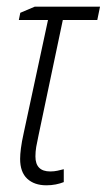

<svg xmlns="http://www.w3.org/2000/svg" viewBox="-20 -550 323 582"><path d="M120.6 11.7Q84 11.7 62.5 -8.3Q41 -28.3 41 -68.4Q41 -82 43.5 -101.1Q45.9 -120.1 51.8 -146.5L125.5 -489.3H37.1L41.5 -511.2L85.4 -529.8H283.2L274.9 -489.3H170.4L96.7 -139.2Q92.3 -119.1 89.8 -104.7Q87.4 -90.3 87.4 -75.7Q87.4 -30.3 132.3 -30.3Q144 -30.3 154.1 -32.5Q164.1 -34.7 173.3 -37.1V2Q162.6 6.3 149.2 9Q135.7 11.7 120.6 11.7Z"/></svg>

Font: Open Sans Condensed Light
Style: Italic
Weight: 300
Width: 3
Italic angle: -12°
Designer: Monotype Design Team
Foundry: Monotype Imaging Inc.
Version: Version 3.000; ttfautohint (v1.8.4)